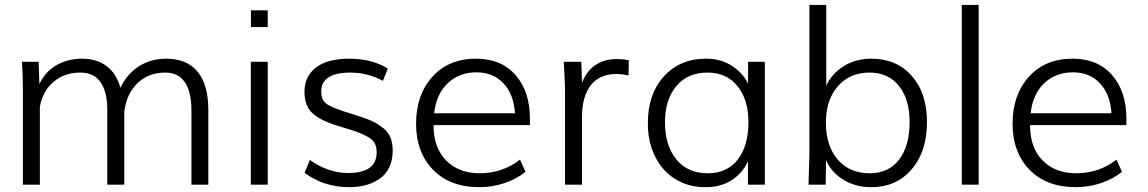

<svg xmlns="http://www.w3.org/2000/svg" viewBox="-20 -753 4683 783"><path d="M73.2 0V-399.9Q73.2 -421.4 72.3 -446.5Q71.3 -471.7 69.3 -501H137.7L140.6 -410.2Q152.3 -435.1 169.7 -454.3Q187 -473.6 209.5 -486.8Q231.9 -500 258.5 -506.8Q285.2 -513.7 314.5 -513.7Q374.5 -513.7 414.6 -483.6Q454.6 -453.6 471.2 -395Q484.4 -423.3 503.7 -445.6Q522.9 -467.8 546.9 -482.9Q570.8 -498 598.9 -505.9Q627 -513.7 657.7 -513.7Q742.7 -513.7 786.1 -460.2Q829.6 -406.7 829.6 -305.2V0H760.7V-301.8Q760.7 -377 734.4 -417Q708 -457 653.8 -457Q585.4 -457 540.5 -413.6Q495.6 -370.1 486.8 -296.4V0H417.5V-305.7Q417.5 -377.4 390.4 -417.2Q363.3 -457 307.6 -457Q242.2 -457 198.2 -418.9Q154.3 -381.8 142.6 -318.4V0Z M1003.4 -642.6V-710.9H1071.8V-642.6ZM1002.9 0V-501H1071.8V0Z M1404.3 10.3Q1370.1 10.3 1338.4 3.7Q1306.6 -2.9 1283.2 -13.2Q1259.8 -23.9 1246.1 -32.2Q1232.4 -40.5 1222.2 -48.3L1243.7 -100.6Q1318.8 -47.4 1399.9 -47.4Q1516.1 -47.4 1516.1 -131.8Q1516.1 -167.5 1494.1 -185.1Q1473.1 -203.1 1416 -221.7L1343.8 -244.1Q1282.2 -264.6 1252 -293.5Q1221.7 -322.8 1221.7 -378.4Q1221.7 -414.1 1235.8 -439.7Q1250 -465.3 1274.4 -481.9Q1298.8 -498.5 1332 -506.1Q1365.2 -513.7 1403.3 -513.7Q1497.6 -513.7 1561.5 -473.1L1541.5 -423.3Q1479 -457 1408.7 -457Q1349.6 -457 1319.8 -437.5Q1290 -418 1290 -381.3Q1290 -348.6 1306.6 -333.5Q1323.2 -318.4 1372.6 -302.2Q1373.5 -301.8 1378.4 -300Q1383.3 -298.3 1391.6 -295.9L1426.8 -284.7L1446.8 -278.3Q1464.4 -272.5 1478.3 -267.1Q1492.2 -261.7 1503.9 -255.9Q1515.6 -250 1525.4 -243.4Q1535.2 -236.8 1544.9 -229Q1564 -212.9 1572.8 -190.9Q1581.5 -168.9 1581.5 -138.2Q1581.5 -99.6 1567.1 -70.1Q1552.7 -40.5 1527.3 -23.4Q1502.4 -6.3 1471.7 2Q1440.9 10.3 1404.3 10.3Z M1750.5 -291H2080.1Q2075.2 -369.1 2032.7 -413.6Q1991.2 -458 1922.9 -458Q1852.5 -458 1805.2 -413.1Q1758.8 -368.2 1750.5 -291ZM1934.1 10.3Q1815.9 10.3 1746.6 -60.1Q1676.8 -131.3 1676.8 -248.5Q1676.8 -366.7 1743.7 -440.4Q1810.1 -513.7 1921.4 -513.7Q2024.4 -513.7 2082.5 -446.8Q2141.1 -379.9 2141.1 -269Q2141.1 -258.3 2141.1 -251.7Q2141.1 -245.1 2140.6 -242.7H1748Q1748 -150.4 1799.3 -98.6Q1850.6 -46.4 1936.5 -46.4Q2029.3 -46.4 2100.6 -102.1L2123 -52.2Q2085.9 -22.5 2036.6 -6.1Q1987.3 10.3 1934.1 10.3Z M2284.2 0V-378.4Q2284.2 -400.9 2282.7 -431.2L2280.3 -481.4L2278.8 -501H2350.6L2353.5 -415.5Q2372.6 -464.4 2409.2 -488.3Q2445.8 -512.2 2494.1 -512.2Q2521.5 -512.2 2544.4 -507.3L2543 -445.3Q2515.6 -451.2 2492.2 -451.2Q2460.4 -451.2 2434.8 -440.4Q2409.2 -429.7 2391.1 -407.7Q2373 -385.7 2363.3 -352.8Q2353.5 -319.8 2353.5 -275.9V0Z M2866.2 -46.4Q2945.8 -46.4 2988.8 -102.5Q3032.2 -159.2 3032.2 -254.9Q3032.2 -346.7 2987.8 -401.4Q2943.8 -457 2865.7 -457Q2783.7 -457 2737.8 -401.4Q2691.9 -346.2 2691.9 -254.4Q2691.9 -160.2 2737.8 -103.5Q2783.7 -46.4 2866.2 -46.4ZM2858.9 10.3Q2803.7 10.7 2759.5 -9.3Q2715.3 -29.3 2684.6 -64.7Q2653.8 -100.1 2637.5 -148.4Q2621.1 -196.8 2622.1 -252.9Q2622.1 -368.7 2687 -440.9Q2752.4 -513.7 2859.9 -513.7Q2918.5 -513.7 2963.4 -485.4Q3008.8 -456.5 3030.8 -412.1V-501H3099.1V0H3030.3V-95.2Q3007.8 -46.4 2963.6 -18.1Q2919.4 10.3 2858.9 10.3Z M3526.9 -46.4Q3604.5 -46.4 3647 -102.5Q3689.5 -158.7 3689.5 -254.9Q3689.5 -347.2 3646.5 -401.9Q3603 -457 3526.4 -457Q3444.8 -457 3396.5 -400.9Q3348.1 -345.2 3348.1 -252.9Q3348.1 -159.2 3396 -102.5Q3444.3 -46.4 3526.9 -46.4ZM3532.7 10.3Q3468.3 10.3 3418.5 -20.5Q3368.2 -52.2 3348.6 -101.1L3347.2 0H3277.3Q3277.3 -3.4 3278.8 -56.2Q3279.8 -83 3280.3 -101.6Q3280.8 -120.1 3280.8 -131.3V-732.9H3349.6V-402.8Q3370.1 -450.7 3418.9 -481.9Q3468.3 -513.7 3533.2 -513.7Q3636.7 -513.7 3698.2 -443.4Q3760.3 -373.5 3760.3 -255.4Q3760.3 -134.3 3697.3 -62Q3635.3 10.3 3532.7 10.3Z M3902.3 0V-732.9H3971.2V0Z M4183.1 -291H4512.7Q4507.8 -369.1 4465.3 -413.6Q4423.8 -458 4355.5 -458Q4285.2 -458 4237.8 -413.1Q4191.4 -368.2 4183.1 -291ZM4366.7 10.3Q4248.5 10.3 4179.2 -60.1Q4109.4 -131.3 4109.4 -248.5Q4109.4 -366.7 4176.3 -440.4Q4242.7 -513.7 4354 -513.7Q4457 -513.7 4515.1 -446.8Q4573.7 -379.9 4573.7 -269Q4573.7 -258.3 4573.7 -251.7Q4573.7 -245.1 4573.2 -242.7H4180.7Q4180.7 -150.4 4231.9 -98.6Q4283.2 -46.4 4369.1 -46.4Q4461.9 -46.4 4533.2 -102.1L4555.7 -52.2Q4518.6 -22.5 4469.2 -6.1Q4419.9 10.3 4366.7 10.3Z"/></svg>

Font: Ride Light
Style: Regular
Weight: 300
Version: Version 3.000